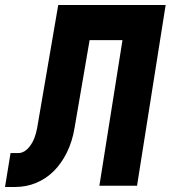

<svg xmlns="http://www.w3.org/2000/svg" viewBox="-56 -740 680 765"><path d="M176 -720H604L490 0H340L432 -580H301L241 -230Q232 -176 210.5 -132.5Q189 -89 158.5 -58.5Q128 -28 88.5 -11.5Q49 5 4 5H-36L-14 -130H16Q42 -130 63 -157.5Q84 -185 92 -230Z"/></svg>

Font: JetBrains Mono ExtraBold
Style: Italic
Weight: 800
Designer: Philipp Nurullin, Konstantin Bulenkov
Foundry: JetBrains
Version: Version 1.000; ttfautohint (v1.8.3)